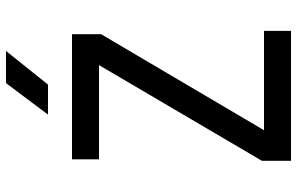

<svg xmlns="http://www.w3.org/2000/svg" viewBox="-195 -795 990 640"><g transform="rotate(-90 300.0 -475.0)"><path d="M338 -810 450 -950H343L238 -810ZM517 0V-90H186L506 -633V-730H89V-640H403L84 -97V0Z"/></g></svg>

Font: Tekne LDO Medium
Style: Regular
Weight: 500
Monospace: yes
Designer: Alessio Laiso, Mario Rullo, Paolo Rosset
Foundry: Alessio Laiso
Version: Version 1.000;hotconv 1.0.109;makeotfexe 2.5.65596